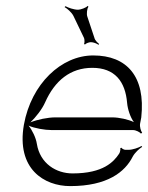

<svg xmlns="http://www.w3.org/2000/svg" viewBox="-20 -620 502 651"><path d="M83 -205C101 -222 123 -250 133 -273C166 -347 219 -390 293 -390C369 -390 405 -344 411 -271C413 -249 422 -222 434 -206C415 -215 384 -222 361 -222H167C143 -222 107 -215 83 -205ZM61 -197C35 -47 130 11 218 11C344 11 404 -37 430 -89C437 -102 452 -116 462 -122L460 -125C450 -119 429 -112 416 -112H405C401 -112 393 -116 392 -119L388 -118C389 -114 387 -103 384 -99C366 -72 331 -32 226 -32C171 -32 116 -65 105 -132C102 -153 89 -179 77 -194C97 -185 132 -179 155 -179H431C441 -179 454 -172 458 -167L462 -170C458 -175 453 -190 455 -201L459 -222C474 -361 410 -432 296 -432C188 -432 86 -336 61 -197ZM199 -596C208 -591 223 -578 229 -566L265 -491C267 -486 267 -474 265 -471L268 -469C271 -473 282 -477 288 -477C297 -477 309 -472 314 -468L316 -471C311 -475 302 -483 300 -492L276 -564C273 -572 275 -592 280 -597L277 -600C273 -594 253 -587 245 -587C230 -587 211 -594 202 -599Z"/></svg>

Font: Armata Saber
Style: RgIta
Weight: 400
Designer: Jasper
Foundry: Cannot Into Space Fonts
Version: Version 0.970